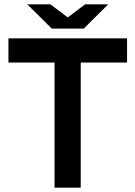

<svg xmlns="http://www.w3.org/2000/svg" viewBox="-20 -867 625 887"><path d="M232 0V-690H353V0ZM19 -578V-690H567V-578ZM225 -735 373 -847H480L367 -735ZM219 -735 106 -847H213L361 -735Z"/></svg>

Font: Radio Canada Big Medium
Style: Regular
Weight: 500
Designer: Étienne Aubert Bonn
Foundry: Coppers and Brasses
Version: Version 1.001